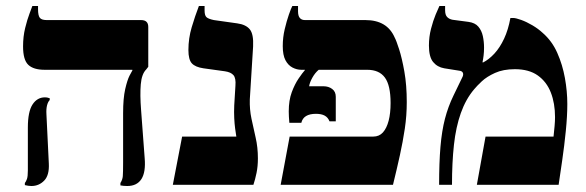

<svg xmlns="http://www.w3.org/2000/svg" viewBox="-20 -617 1956 641"><path d="M405 4Q399 4 393 3.5Q387 3 382 2V-6Q389 -17 390 -29Q391 -41 391 -75V-239Q391 -289 398 -319.5Q405 -350 412.5 -364.5Q420 -379 422 -382V-384H129Q92 -384 74.5 -400.5Q57 -417 57 -462Q57 -495 64 -523.5Q71 -552 78.5 -571.5Q86 -591 88 -597H107V-586Q107 -565 113 -557.5Q119 -550 136 -550H451Q475 -550 475 -527V-394L468 -385Q453 -370 450 -335.5Q447 -301 451 -250L463 -89Q467 -42 452 -19Q437 4 405 4ZM85 4Q75 4 63 1V-6Q67 -11 70 -19.5Q73 -28 73 -48V-191Q73 -244 88.5 -268Q104 -292 130 -292Q134 -292 137 -291.5Q140 -291 146 -289V-283Q140 -277 137 -265Q134 -253 135 -236L143 -71Q145 -32 127.5 -14Q110 4 85 4Z M557 0 588 -161H769Q767 -173 765 -188Q763 -203 762 -222.5Q761 -242 762 -265L766 -331Q768 -356 759.5 -366Q751 -376 731 -379L659 -389Q632 -393 620.5 -405.5Q609 -418 609 -450Q609 -489 620 -526Q631 -563 644 -597H663V-582Q663 -566 669 -560Q675 -554 694 -550L772 -539Q801 -535 814 -519Q827 -503 825 -462L814 -285Q813 -252 819.5 -221Q826 -190 833.5 -157.5Q841 -125 841 -88Q841 -62 836.5 -40Q832 -18 826 0Z M917 0 947 -161H1226Q1246 -161 1258.5 -175Q1271 -189 1277.5 -214Q1284 -239 1284 -273Q1284 -332 1265 -358Q1246 -384 1206 -384H986Q971 -384 956.5 -391.5Q942 -399 933 -416Q924 -433 924 -463Q924 -492 930.5 -519.5Q937 -547 944.5 -568.5Q952 -590 956 -597H975V-579Q975 -564 981 -557Q987 -550 998 -550H1200Q1236 -550 1260.5 -535.5Q1285 -521 1298 -491Q1303 -482 1312.5 -452.5Q1322 -423 1330 -378Q1338 -333 1338 -276Q1338 -231 1331.5 -187.5Q1325 -144 1315 -98.5Q1305 -53 1292 0ZM946 -207Q945 -219 944.5 -227.5Q944 -236 944 -245Q944 -282 954 -309Q964 -336 977 -355Q990 -374 998 -383V-396H1044V-384Q1032 -374 1023 -358Q1014 -342 1012 -329H1060Q1077 -329 1089 -320Q1101 -311 1101 -294V-212H1080Q1075 -225 1064 -231Q1053 -237 1035 -237Q993 -237 986 -207Z M1446 0Q1446 -74 1450.5 -127Q1455 -180 1465.5 -220.5Q1476 -261 1494 -298L1523 -358Q1528 -367 1525.5 -373.5Q1523 -380 1513 -381L1463 -389Q1440 -393 1426 -410Q1412 -427 1412 -465Q1412 -494 1419 -521Q1426 -548 1434.5 -568.5Q1443 -589 1447 -597H1466V-583Q1466 -567 1473 -560Q1480 -553 1491 -551L1544 -544Q1566 -541 1577 -528Q1588 -515 1592 -496.5Q1596 -478 1596 -458Q1596 -444 1594.5 -431.5Q1593 -419 1591 -410L1592 -408Q1612 -418 1630.5 -438Q1649 -458 1663 -488Q1677 -518 1684 -557H1693Q1702 -557 1720 -550.5Q1738 -544 1757.5 -532.5Q1777 -521 1792 -507Q1823 -480 1840.5 -440.5Q1858 -401 1866 -356.5Q1874 -312 1874 -270Q1874 -230 1869 -180Q1864 -130 1857 -82Q1850 -34 1845 0H1572L1601 -161H1828Q1830 -179 1831.5 -196Q1833 -213 1833 -226Q1833 -272 1819 -308Q1805 -344 1775.5 -365Q1746 -386 1699 -386Q1660 -386 1632.5 -373.5Q1605 -361 1588.5 -345.5Q1572 -330 1563 -319Q1535 -286 1518.5 -239.5Q1502 -193 1495.5 -133.5Q1489 -74 1489 0Z"/></svg>

Font: Frank Ruhl Libre
Style: Bold
Weight: 700
Designer: Yanek Iontef
Foundry: Fontef
Version: Version 6.004